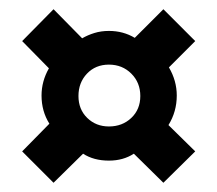

<svg xmlns="http://www.w3.org/2000/svg" viewBox="-20 -500 471 416"><path d="M28 -411 96 -480 158 -417Q170 -424 184.5 -428.5Q199 -433 216 -433Q247 -433 272 -418L334 -480L403 -411L346 -354Q363 -325 363 -293Q363 -258 345 -229L403 -172L334 -104L270 -167Q247 -152 216 -152Q183 -152 160 -167L96 -104L28 -172L87 -232Q70 -259 70 -293Q70 -324 86 -352ZM216 -226Q245 -226 264.5 -244.5Q284 -263 284 -292Q284 -321 264.5 -340.5Q245 -360 216 -360Q187 -360 168.5 -340.5Q150 -321 150 -292Q150 -263 169 -244.5Q188 -226 216 -226Z"/></svg>

Font: Georama Condensed SemiBold
Style: Regular
Weight: 600
Width: 3
Designer: Jean-Baptiste Levee
Foundry: Production Type
Version: Version 1.000